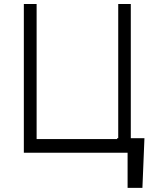

<svg xmlns="http://www.w3.org/2000/svg" viewBox="-20 -747 777 939"><path d="M686.4 -71 676.5 171.9H604V0H96.6V-727.3H159.1V-66.8H552.9V-71H558.2V-727.3H619.7V-71Z"/></svg>

Font: Inter UI Light
Style: Regular
Weight: 300
Designer: Rasmus Andersson
Foundry: rsms
Version: 3.2;8d6f07862